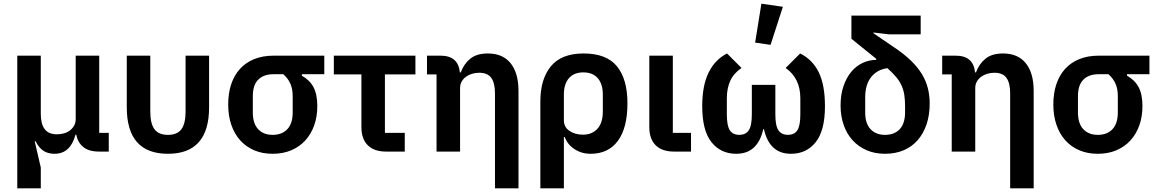

<svg xmlns="http://www.w3.org/2000/svg" viewBox="-20 -825 6299 1045"><path d="M74 200V-522H202V-205Q202 -151 223 -122.5Q244 -94 290 -94Q309 -94 327.5 -99Q346 -104 360 -114.5Q374 -125 383 -140.5Q392 -156 392 -177V-522H520V-102H572V0H520Q463 0 433 -25Q403 -50 395 -92H391Q363 12 277 12Q241 12 216 -4.5Q191 -21 174 -56H169L202 87V200Z M798 -217Q798 -153 820.5 -122Q843 -91 894 -91Q945 -91 967.5 -122Q990 -153 990 -217V-522H1118V-241Q1118 12 894 12Q670 12 670 -241V-522H798Z M1623 -421V-413Q1666 -389 1686.5 -350Q1707 -311 1707 -248Q1707 -190 1690 -142.5Q1673 -95 1641.5 -60.5Q1610 -26 1565 -7Q1520 12 1464 12Q1408 12 1363.5 -7Q1319 -26 1287.5 -61Q1256 -96 1239 -145.5Q1222 -195 1222 -256Q1222 -318 1238.5 -367Q1255 -416 1286.5 -450.5Q1318 -485 1364 -503.5Q1410 -522 1468 -522H1745V-421ZM1468 -421Q1415 -421 1385.5 -391.5Q1356 -362 1356 -302V-213Q1356 -153 1385 -122Q1414 -91 1464 -91Q1515 -91 1544 -122Q1573 -153 1573 -213V-302Q1573 -342 1560 -370.5Q1547 -399 1522 -421Z M2082 0Q2016 0 1981.5 -34.5Q1947 -69 1947 -133V-420H1797V-522H2241V-420H2075V-102H2183V0Z M2356 0V-420H2304V-522H2378Q2474 -522 2483 -431H2488Q2504 -476 2539 -505Q2574 -534 2635 -534Q2716 -534 2759 -481Q2802 -428 2802 -330V200H2674V-317Q2674 -373 2654 -401Q2634 -429 2588 -429Q2568 -429 2549.5 -423.5Q2531 -418 2516.5 -407.5Q2502 -397 2493 -381.5Q2484 -366 2484 -345V0Z M2921 -273Q2921 -395 2978.5 -464.5Q3036 -534 3156 -534Q3281 -534 3338 -464Q3395 -394 3395 -263Q3395 -129 3343 -58.5Q3291 12 3195 12Q3145 12 3106.5 -13.5Q3068 -39 3054 -79H3049V200H2921ZM3153 -92Q3202 -92 3231.5 -124Q3261 -156 3261 -218V-310Q3261 -368 3233.5 -399.5Q3206 -431 3155 -431Q3104 -431 3076.5 -399.5Q3049 -368 3049 -310V-171Q3049 -133 3079.5 -112.5Q3110 -92 3153 -92Z M3741 0H3649Q3583 0 3548.5 -34.5Q3514 -69 3514 -133V-522H3642V-102H3741Z M4200 -203Q4200 -140 4217 -115.5Q4234 -91 4268 -91Q4303 -91 4319.5 -115.5Q4336 -140 4336 -203V-290Q4336 -399 4256 -455L4335 -534Q4403 -500 4436.5 -431Q4470 -362 4470 -247Q4470 -114 4419.5 -51Q4369 12 4285 12Q4225 12 4188.5 -22.5Q4152 -57 4138 -122H4134Q4120 -57 4083.5 -22.5Q4047 12 3987 12Q3903 12 3852.5 -51Q3802 -114 3802 -247Q3802 -359 3836.5 -429.5Q3871 -500 3937 -534L4016 -455Q3974 -427 3955 -386Q3936 -345 3936 -290V-203Q3936 -140 3952.5 -115.5Q3969 -91 4004 -91Q4038 -91 4055 -115.5Q4072 -140 4072 -203V-363H4200ZM4174 -581 4090 -593 4124 -805 4241 -788Z M4820 -638 4734 -648V-644L4850 -565Q4902 -530 4938.5 -494.5Q4975 -459 4997.5 -422Q5020 -385 5030 -345Q5040 -305 5040 -262Q5040 -199 5023 -148.5Q5006 -98 4974.5 -62Q4943 -26 4898 -7Q4853 12 4797 12Q4741 12 4696.5 -7.5Q4652 -27 4620.5 -61.5Q4589 -96 4572 -144.5Q4555 -193 4555 -250Q4555 -310 4571 -356.5Q4587 -403 4613.5 -434.5Q4640 -466 4675 -482.5Q4710 -499 4749 -499V-505L4614 -614V-740H4991V-638ZM4906 -247Q4906 -281 4902 -307.5Q4898 -334 4887.5 -358Q4877 -382 4858 -405Q4839 -428 4810 -454Q4753 -446 4721 -405Q4689 -364 4689 -295V-213Q4689 -153 4718 -122Q4747 -91 4797 -91Q4848 -91 4877 -122Q4906 -153 4906 -213Z M5160 0V-420H5108V-522H5182Q5278 -522 5287 -431H5292Q5308 -476 5343 -505Q5378 -534 5439 -534Q5520 -534 5563 -481Q5606 -428 5606 -330V200H5478V-317Q5478 -373 5458 -401Q5438 -429 5392 -429Q5372 -429 5353.5 -423.5Q5335 -418 5320.5 -407.5Q5306 -397 5297 -381.5Q5288 -366 5288 -345V0Z M6114 -421V-413Q6157 -389 6177.5 -350Q6198 -311 6198 -248Q6198 -190 6181 -142.5Q6164 -95 6132.5 -60.5Q6101 -26 6056 -7Q6011 12 5955 12Q5899 12 5854.5 -7Q5810 -26 5778.5 -61Q5747 -96 5730 -145.5Q5713 -195 5713 -256Q5713 -318 5729.5 -367Q5746 -416 5777.5 -450.5Q5809 -485 5855 -503.5Q5901 -522 5959 -522H6236V-421ZM5959 -421Q5906 -421 5876.5 -391.5Q5847 -362 5847 -302V-213Q5847 -153 5876 -122Q5905 -91 5955 -91Q6006 -91 6035 -122Q6064 -153 6064 -213V-302Q6064 -342 6051 -370.5Q6038 -399 6013 -421Z"/></svg>

Font: IBM Plex Sans SmBld
Style: Regular
Weight: 600
Designer: Mike Abbink, Paul van der Laan, Pieter van Rosmalen
Foundry: Bold Monday
Version: Version 3.005